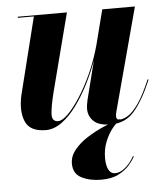

<svg xmlns="http://www.w3.org/2000/svg" viewBox="-51 -506 679 782"><g transform="rotate(-5 289.0 -114.5)"><path d="M472 148.5Q464.5 162.5 448 182Q431.5 201.5 403.2 216.2Q375 231 332 231Q286 231 252 214Q218 197 218 155.5Q218 125.5 238.8 99.8Q259.5 74 292.2 53Q325 32 361 16.5Q397 1 427.5 -8.5L429 -5Q413.5 4.5 396.2 26Q379 47.5 366.8 78Q354.5 108.5 354.5 144.5Q354.5 175.5 363.8 192.5Q373 209.5 389.5 209.5Q407.5 209.5 423.2 198.5Q439 187.5 450.8 172.8Q462.5 158 468.5 146.5ZM251.5 -460 169.5 -143Q154.5 -84 153 -53Q151.5 -22 178 -22Q194 -22 217.8 -45.2Q241.5 -68.5 268 -109.2Q294.5 -150 318.8 -203.5Q343 -257 359.5 -317L396 -460H529.5L416 -36.5Q414 -28.5 414 -20Q414 -6.5 427 -6.5Q443.5 -6.5 463 -18.8Q482.5 -31 505.5 -64Q528.5 -97 555 -159.5L559 -158.5Q524 -75.5 486.8 -32.8Q449.5 10 391.5 10Q343 10 321 -10.2Q299 -30.5 299 -61.5Q299 -69 300.5 -79Q302 -89 304 -97.5L344 -256Q327 -208.5 303 -161.2Q279 -114 250.5 -75.2Q222 -36.5 190 -13.2Q158 10 125 10Q60 10 41.5 -32.8Q23 -75.5 37.5 -141L116 -455.5H50.5V-460Z"/></g></svg>

Font: Bodoni* 36pt
Style: Bold Italic
Weight: 700
Italic angle: -13°
Version: Version 2.3